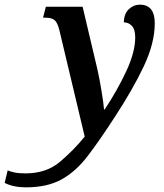

<svg xmlns="http://www.w3.org/2000/svg" viewBox="-165 -565 705 825"><path d="M-54 240Q38 240 99.5 206Q161 172 212.5 104.5Q264 37 328 -62Q406 -181 453 -280.5Q500 -380 500 -465Q500 -545 436 -545Q409 -545 388.5 -525.5Q368 -506 367 -469Q387 -469 401.5 -454Q416 -439 416 -404Q416 -342 378 -260Q340 -178 285 -95H282Q280 -121 271 -175.5Q262 -230 254 -265L190 -536H32L20 -489H31Q57 -489 69.5 -478.5Q82 -468 90 -436L199 22Q152 80 93 130Q34 180 -55 180Q-84 180 -103 176Q-122 172 -132 167L-145 221Q-107 240 -54 240Z"/></svg>

Font: Noto Serif SemiCondensed Semi
Style: Italic
Weight: 600
Width: 4
Italic angle: -12°
Designer: Monotype Design Team
Foundry: Monotype Imaging Inc.
Version: Version 1.901